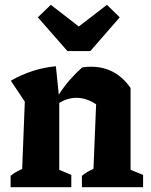

<svg xmlns="http://www.w3.org/2000/svg" viewBox="-20 -777 625 797"><path d="M24 0V-47Q33 -55 45 -62Q57 -69 72 -76L83 -355L25 -442Q114 -493 212 -502L224 -384Q245 -417 269.5 -445Q294 -473 321 -497Q331 -499 340.5 -499.5Q350 -500 358 -500Q460 -500 522 -412V-72L574 -51V0H320V-47Q340 -64 368 -76L379 -344Q339 -371 297 -371Q261 -371 226 -350V-72L276 -51V0ZM260 -565 137 -705 191 -757 307 -667 424 -757 477 -705 355 -565Z"/></svg>

Font: Piazzolla
Style: Bold
Weight: 700
Designer: Juan Pablo del Peral
Foundry: Huerta Tipografica
Version: Version 1.330